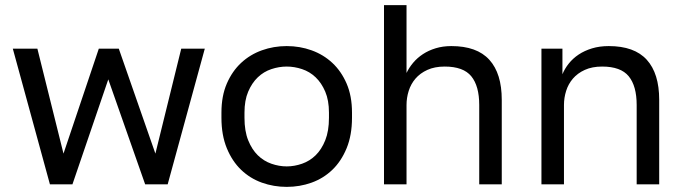

<svg xmlns="http://www.w3.org/2000/svg" viewBox="-20 -720 2670 750"><path d="M175 0 30 -530H126L228 -120L366 -530H444L587 -120L688 -530H780L635 0H547L403 -410L263 0Z M1100 10Q1049 10 1003 -6.5Q957 -23 922 -56.5Q887 -90 866 -141Q845 -192 845 -260V-280Q845 -345 866 -393.5Q887 -442 922 -474.5Q957 -507 1003 -523.5Q1049 -540 1100 -540Q1151 -540 1197 -523.5Q1243 -507 1278 -474.5Q1313 -442 1334 -393.5Q1355 -345 1355 -280V-260Q1355 -192 1334 -141Q1313 -90 1278 -56.5Q1243 -23 1197 -6.5Q1151 10 1100 10ZM1100 -70Q1130 -70 1160 -80.5Q1190 -91 1213 -113.5Q1236 -136 1250.5 -172Q1265 -208 1265 -260V-280Q1265 -328 1250.5 -362Q1236 -396 1213 -418Q1190 -440 1160 -450Q1130 -460 1100 -460Q1070 -460 1040 -450Q1010 -440 987 -418Q964 -396 949.5 -362Q935 -328 935 -280V-260Q935 -208 949.5 -172Q964 -136 987 -113.5Q1010 -91 1040 -80.5Q1070 -70 1100 -70Z M1480 0V-700H1568V-435Q1578 -456 1594 -475Q1610 -494 1632 -508.5Q1654 -523 1682 -531.5Q1710 -540 1743 -540Q1843 -540 1891.5 -486.5Q1940 -433 1940 -330V0H1852V-310Q1852 -384 1821 -422Q1790 -460 1717 -460Q1678 -460 1649.5 -447Q1621 -434 1603 -413Q1585 -392 1576.5 -365Q1568 -338 1568 -310V0Z M2095 0V-530H2177V-430Q2186 -452 2202 -472Q2218 -492 2240.5 -507Q2263 -522 2292.5 -531Q2322 -540 2358 -540Q2458 -540 2506.5 -486.5Q2555 -433 2555 -330V0H2467V-310Q2467 -384 2436 -422Q2405 -460 2332 -460Q2293 -460 2264.5 -447Q2236 -434 2218 -413Q2200 -392 2191.5 -365Q2183 -338 2183 -310V0Z"/></svg>

Font: Golos Text VF
Style: Regular
Weight: 400
Designer: A.Korolkova, Vitaly Kuzmin
Foundry: ParaType Ltd
Version: Version 2.003